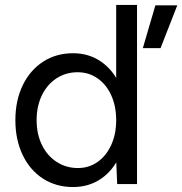

<svg xmlns="http://www.w3.org/2000/svg" viewBox="-20 -742 735 774"><path d="M448.4 -96.2V-722H532.4V0H452.4ZM42 -257.4Q42 -336.8 71.4 -397.8Q100.8 -458.8 153.4 -493.1Q206 -527.4 274.6 -527.4Q338.8 -527.4 387.9 -493.2Q437 -459 463.9 -398.1Q490.8 -337.2 490.8 -257.4Q490.8 -178.4 463.9 -117Q437 -55.6 387.9 -21.8Q338.8 12 274.6 12Q206 12 153.4 -21.9Q100.8 -55.8 71.4 -117.2Q42 -178.6 42 -257.4ZM448.4 -257.4Q448.4 -313.8 428.5 -357.7Q408.6 -401.6 373.2 -426.2Q337.8 -450.8 293.2 -450.8Q245.6 -450.8 207.8 -426.2Q170 -401.6 148.8 -357.7Q127.6 -313.8 127.6 -257.4Q127.6 -201.8 148.9 -157.9Q170.2 -114 208.4 -89.3Q246.6 -64.6 294.2 -64.6Q338.6 -64.6 373.6 -89.3Q408.6 -114 428.5 -157.9Q448.4 -201.8 448.4 -257.4ZM606.4 -720.4H694.6L627.2 -548H555.8Z"/></svg>

Font: 寒蝉端黑体 Light
Style: Regular
Weight: 300
Designer: ChillDuanSans {Warren2060}; 
Source Han Sans {Ryoko NISHIZUKA 西塚涼子 (kana, bopomofo & ideographs); Paul D. Hunt (Latin, G
Foundry: ChillType&Adobe
Version: Version 1.300;Glyphs 3.3 (3306)